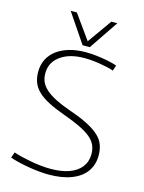

<svg xmlns="http://www.w3.org/2000/svg" viewBox="-135 -992 810 1081"><g transform="rotate(15 270.5 -451.5)"><path d="M466 -681 455 -649Q440 -655 418.5 -659.5Q397 -664 374 -668Q351 -672 327.5 -674Q304 -676 284 -676Q197 -676 144.5 -638Q92 -600 92 -537Q92 -508 102 -486Q112 -464 134.5 -444Q157 -424 195 -405Q233 -386 290 -366Q351 -345 391.5 -323.5Q432 -302 456.5 -279.5Q481 -257 491.5 -229Q502 -201 502 -167Q502 -111 473 -71.5Q444 -32 389 -11Q334 10 257 10Q231 10 200 7Q169 4 137 -1.5Q105 -7 76.5 -14Q48 -21 29 -28L41 -61Q60 -54 87 -47.5Q114 -41 144 -35.5Q174 -30 203.5 -27Q233 -24 258 -24Q323 -24 368 -40.5Q413 -57 437 -88.5Q461 -120 461 -164Q461 -192 450.5 -215.5Q440 -239 416.5 -258.5Q393 -278 354.5 -297Q316 -316 260 -336Q201 -357 161 -377.5Q121 -398 96.5 -421.5Q72 -445 61.5 -472.5Q51 -500 51 -535Q51 -574 67 -606.5Q83 -639 113.5 -662Q144 -685 187 -697.5Q230 -710 284 -710Q313 -710 347 -706Q381 -702 413 -695.5Q445 -689 466 -681ZM411 -913 296 -743H254L139 -913H175L276 -772L376 -913Z"/></g></svg>

Font: Georama ExtraLight
Style: Regular
Weight: 250
Version: Version 1.001